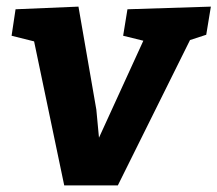

<svg xmlns="http://www.w3.org/2000/svg" viewBox="-20 -560 657 580"><path d="M271 -229 217 -540 27 -532 15 -452 83 -435 174 0H336L554 -439L603 -455L617 -540L365 -532L352 -452L413 -437L279 -144Z"/></svg>

Font: Bitter
Style: Bold Italic
Weight: 700
Designer: Sol Matas
Foundry: Sol Matas
Version: Version 1.002